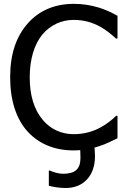

<svg xmlns="http://www.w3.org/2000/svg" viewBox="-20 -760 641 987"><path d="M357.9 13.2C366.7 13.2 373 13.2 376.5 12.7L392.6 11.7C393.1 33.2 393.6 46.9 393.6 52.2C393.6 108.9 365.7 133.3 304.7 133.3C281.2 133.3 254.4 125 235.4 116.7H231V194.8C255.9 202.1 291.5 206.5 317.4 206.5C411.1 206.5 468.3 141.1 468.3 43.5C468.3 36.6 467.8 27.8 467.3 17.6L465.8 -1.5C470.2 -2 477.1 -4.4 487.3 -7.8C507.3 -14.2 524.4 -20.5 539.1 -27.8L550.3 -33.2L584 -49.3V-164.6H576.7C554.2 -142.1 528.3 -122.6 499.5 -106.4C457 -82.5 409.7 -70.3 358.4 -70.3C296.4 -70.3 239.7 -95.7 200.2 -143.1C155.3 -196.3 132.8 -269.5 132.8 -362.8C132.8 -455.1 156.2 -532.2 197.8 -582.5C238.8 -631.3 295.9 -657.7 358.4 -657.7C411.6 -657.7 453.6 -645 494.6 -623C528.3 -604 549.3 -585.9 576.2 -562H584V-678.7C550.3 -697.8 518.1 -711.9 487.3 -721.2C445.8 -733.9 403.3 -740.2 359.4 -740.2C261.7 -740.2 181.6 -706.1 123 -640.1C63 -571.8 32.2 -482.4 32.2 -362.8C32.2 -241.7 64.5 -146 123.5 -82C181.6 -19.5 262.2 13.2 357.9 13.2Z"/></svg>

Font: SG Kara SemiBold
Style: Regular
Weight: 400
Designer: Damoon Khanjanzadeh
Version: Version 1.000